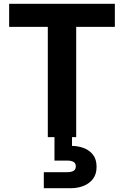

<svg xmlns="http://www.w3.org/2000/svg" viewBox="-20 -720 651 1008"><path d="M231 0V-579H28V-700H583V-579H380V0ZM210 268V184H332Q354 184 366 177Q378 170 378 153Q378 137 366 130Q354 123 332 123H266V-4H358V46Q389 46 419 57Q449 68 468 92Q487 116 487 156Q487 195 468 219.5Q449 244 418.5 256Q388 268 353 268Z"/></svg>

Font: DM Sans 12pt Black
Style: Regular
Weight: 900
Version: Version 4.004;gftools[0.9.30]